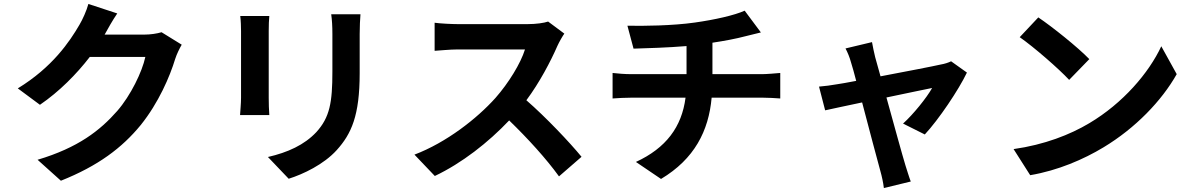

<svg xmlns="http://www.w3.org/2000/svg" viewBox="-20 -848 6030 971"><path d="M797 -685C774 -678 741 -673 710 -673H509L512 -678C524 -700 549 -745 573 -780L427 -828C418 -794 397 -748 382 -723C332 -637 245 -508 70 -401L182 -318C280 -385 367 -473 434 -560H715C699 -485 641 -365 573 -287C486 -188 375 -101 170 -40L288 66C476 -9 597 -100 692 -216C782 -328 839 -461 866 -550C874 -575 888 -603 899 -622Z M1195 -767C1198 -745 1199 -710 1199 -691V-354C1199 -324 1195 -285 1194 -266H1342C1340 -289 1339 -328 1339 -353V-691C1339 -723 1340 -745 1342 -767ZM1655 -776C1659 -748 1661 -716 1661 -676V-486C1661 -330 1648 -255 1580 -180C1519 -115 1435 -77 1335 -54L1440 56C1513 33 1617 -16 1683 -89C1757 -171 1799 -263 1799 -478V-676C1799 -716 1801 -748 1803 -776Z M2752 -739C2732 -732 2692 -726 2648 -726H2296C2266 -726 2205 -729 2178 -733V-591C2199 -592 2254 -598 2296 -598H2635C2613 -527 2552 -428 2486 -353C2392 -248 2237 -127 2076 -66L2179 42C2316 -23 2449 -127 2555 -239C2649 -148 2742 -46 2807 44L2921 -55C2862 -127 2741 -255 2642 -341C2709 -431 2765 -538 2799 -616C2808 -636 2826 -667 2834 -678Z M3583 -473V-632C3643 -641 3702 -652 3751 -665C3768 -669 3794 -676 3828 -684L3746 -794C3696 -771 3594 -748 3494 -734C3384 -718 3229 -716 3153 -718L3184 -602C3251 -604 3356 -607 3452 -615V-473H3170C3139 -473 3105 -476 3078 -479V-350C3104 -352 3141 -354 3172 -354H3447C3428 -206 3348 -99 3196 -29L3323 57C3492 -44 3564 -186 3579 -354H3838C3865 -354 3899 -352 3926 -350V-479C3904 -477 3856 -473 3835 -473Z M4657 -168C4727 -243 4828 -393 4870 -481L4790 -538C4776 -531 4757 -525 4739 -522C4700 -513 4560 -486 4433 -462L4406 -559C4400 -585 4394 -611 4390 -635L4256 -603C4267 -582 4277 -558 4284 -532C4291 -510 4300 -478 4310 -439C4264 -430 4228 -424 4214 -422C4181 -416 4154 -413 4122 -410L4153 -290C4183 -297 4256 -312 4340 -330C4376 -193 4417 -38 4432 16C4440 44 4447 77 4450 103L4586 70C4578 50 4565 6 4559 -12C4543 -64 4501 -218 4463 -355C4571 -378 4670 -398 4694 -403C4667 -354 4598 -269 4547 -223Z M5231 -760 5137 -660C5210 -609 5335 -500 5387 -444L5489 -549C5431 -609 5301 -713 5231 -760ZM5106 -94 5190 38C5331 14 5460 -42 5561 -103C5722 -200 5855 -338 5931 -473L5853 -614C5790 -479 5659 -326 5489 -225C5392 -167 5262 -116 5106 -94Z"/></svg>

Font: Source Han Sans SC Bold
Style: Regular
Weight: 700
Designer: Ryoko NISHIZUKA (kana & ideographs); Paul D. Hunt (Latin, Greek & Cyrillic); Wenlong ZHANG (bopomofo); Sandoll Communica
Foundry: Adobe Systems Incorporated
Version: Version 1.001;PS 1.001;hotconv 1.0.78;makeotf.lib2.5.61930